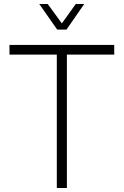

<svg xmlns="http://www.w3.org/2000/svg" viewBox="-20 -933 613 953"><path d="M262 0V-662H27V-710H547V-662H312V0ZM175 -913H217L287 -817L356 -913H398L310 -786H264Z"/></svg>

Font: Geist ExtLt
Style: Regular
Weight: 400
Designer: Basement.studio, Andrés Briganti, Mateo Zaragoza
Foundry: Basement.studio, Vercel, Andrés Briganti, Guido Ferreyra, Mateo Zaragoza
Version: Version 1.401